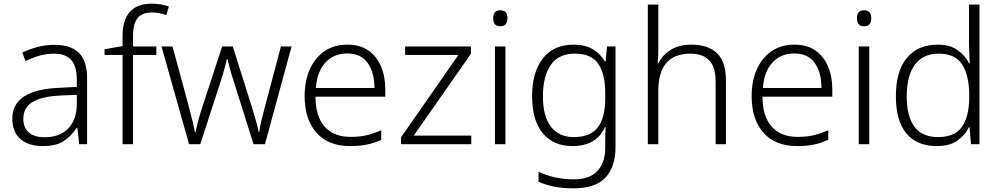

<svg xmlns="http://www.w3.org/2000/svg" viewBox="-20 -785 5438 1045"><path d="M276 -541Q366 -541 410 -497Q454 -453 454 -358V0H411L401 -90H398Q369 -45 327.5 -17.5Q286 10 212 10Q135 10 91 -28.5Q47 -67 47 -139Q47 -219 112 -260.5Q177 -302 301 -307L398 -312V-349Q398 -427 366.5 -460Q335 -493 274 -493Q233 -493 195 -482Q157 -471 119 -453L101 -499Q139 -517 183.5 -529Q228 -541 276 -541ZM308 -265Q206 -260 156.5 -229.5Q107 -199 107 -139Q107 -89 137.5 -63.5Q168 -38 222 -38Q305 -38 351 -85.5Q397 -133 398 -217V-269Z M831 -486H704V0H647V-486H549V-517L647 -534V-587Q647 -765 806 -765Q834 -765 857 -760.5Q880 -756 899 -750L886 -703Q868 -709 847.5 -713Q827 -717 807 -717Q753 -717 728.5 -686Q704 -655 704 -587V-532H831Z M1251 -346Q1240 -379 1232 -409Q1224 -439 1218 -464H1215Q1209 -439 1201 -408.5Q1193 -378 1182 -345L1070 0H1009L859 -532H919L1008 -204Q1020 -159 1028 -125.5Q1036 -92 1041 -66H1044Q1049 -90 1057.5 -123Q1066 -156 1079 -196L1189 -532H1247L1353 -196Q1364 -160 1373.5 -126Q1383 -92 1388 -67H1391Q1394 -91 1402 -125Q1410 -159 1422 -204L1509 -532H1567L1422 0H1360Z M1871 -542Q1939 -542 1984.5 -510.5Q2030 -479 2053.5 -424Q2077 -369 2077 -298V-259H1697Q1697 -153 1746.5 -96.5Q1796 -40 1888 -40Q1937 -40 1974 -48.5Q2011 -57 2055 -76V-24Q2015 -6 1976 2Q1937 10 1886 10Q1766 10 1702 -63Q1638 -136 1638 -262Q1638 -343 1665.5 -406Q1693 -469 1745 -505.5Q1797 -542 1871 -542ZM1870 -494Q1797 -494 1751.5 -445Q1706 -396 1699 -306H2018Q2018 -390 1981.5 -442Q1945 -494 1870 -494Z M2545 0H2163V-38L2475 -486H2185V-532H2543V-492L2232 -47H2545Z M2703 -729Q2742 -729 2742 -686Q2742 -642 2703 -642Q2664 -642 2664 -686Q2664 -729 2703 -729ZM2731 -532V0H2674V-532Z M3102 -542Q3164 -542 3205.5 -517.5Q3247 -493 3272 -451H3276L3284 -532H3330V17Q3330 122 3276 181Q3222 240 3101 240Q3041 240 2994.5 230.5Q2948 221 2911 204V149Q2948 168 2997 179.5Q3046 191 3103 191Q3190 191 3232 145Q3274 99 3274 20V-11Q3274 -32 3274.5 -53.5Q3275 -75 3276 -94H3273Q3227 10 3095 10Q2992 10 2934 -60Q2876 -130 2876 -262Q2876 -391 2934 -466.5Q2992 -542 3102 -542ZM3108 -493Q3021 -493 2978 -432Q2935 -371 2935 -261Q2935 -153 2978 -96Q3021 -39 3102 -39Q3168 -39 3205.5 -65.5Q3243 -92 3258.5 -139Q3274 -186 3274 -246V-281Q3274 -382 3236.5 -437.5Q3199 -493 3108 -493Z M3563 -517Q3563 -496 3562 -477Q3561 -458 3559 -440H3563Q3584 -484 3629.5 -513Q3675 -542 3743 -542Q3835 -542 3883 -495Q3931 -448 3931 -348V0H3875V-344Q3875 -420 3840 -456.5Q3805 -493 3738 -493Q3563 -493 3563 -290V0H3506V-760H3563Z M4304 -542Q4372 -542 4417.5 -510.5Q4463 -479 4486.5 -424Q4510 -369 4510 -298V-259H4130Q4130 -153 4179.5 -96.5Q4229 -40 4321 -40Q4370 -40 4407 -48.5Q4444 -57 4488 -76V-24Q4448 -6 4409 2Q4370 10 4319 10Q4199 10 4135 -63Q4071 -136 4071 -262Q4071 -343 4098.5 -406Q4126 -469 4178 -505.5Q4230 -542 4304 -542ZM4303 -494Q4230 -494 4184.5 -445Q4139 -396 4132 -306H4451Q4451 -390 4414.5 -442Q4378 -494 4303 -494Z M4683 -729Q4722 -729 4722 -686Q4722 -642 4683 -642Q4644 -642 4644 -686Q4644 -729 4683 -729ZM4711 -532V0H4654V-532Z M5078 10Q4971 10 4913.5 -58.5Q4856 -127 4856 -261Q4856 -398 4916 -470Q4976 -542 5083 -542Q5150 -542 5191.5 -512.5Q5233 -483 5254 -441H5258Q5257 -464 5255.5 -492.5Q5254 -521 5254 -545V-760H5311V0H5265L5257 -93H5254Q5233 -50 5191 -20Q5149 10 5078 10ZM5085 -39Q5177 -39 5216 -95Q5255 -151 5255 -257V-266Q5255 -376 5216.5 -434.5Q5178 -493 5089 -493Q5003 -493 4959 -432.5Q4915 -372 4915 -260Q4915 -152 4957 -95.5Q4999 -39 5085 -39Z"/></svg>

Font: Noto Sans Bengali UI Light
Style: Regular
Weight: 300
Designer: Jelle Bosma - Monotype Design Team
Foundry: Monotype Imaging Inc.
Version: Version 2.003; ttfautohint (v1.8.4.7-5d5b)